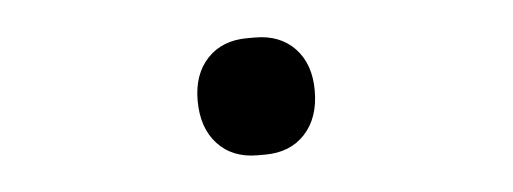

<svg xmlns="http://www.w3.org/2000/svg" viewBox="-27 -188 654 245"><g transform="rotate(-5 300.0 -65.0)"><path d="M295 10Q263 10 244 -10.5Q225 -31 225 -66Q225 -100 244 -120Q263 -140 295 -140H305Q337 -140 356 -120Q375 -100 375 -66Q375 -31 356 -10.5Q337 10 305 10Z"/></g></svg>

Font: JetBrains Mono Extra Light
Style: Regular
Weight: 200
Monospace: yes
Designer: Philipp Nurullin, Konstantin Bulenkov
Foundry: JetBrains
Version: 2.002